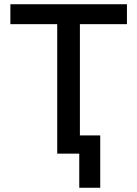

<svg xmlns="http://www.w3.org/2000/svg" viewBox="-20 -725 647 906"><path d="M354 161V0H250V-611H29V-705H579V-611H357V-86H453V161Z"/></svg>

Font: Nunito Sans 7pt SemiCondensed SemiBold
Style: Regular
Weight: 600
Width: 4
Designer: Vernon Adams
Foundry: Vernon Adams
Version: Version 3.101;gftools[0.9.27]